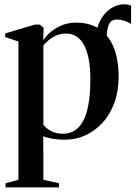

<svg xmlns="http://www.w3.org/2000/svg" viewBox="-20 -622 614 870"><path d="M458.5 -350 423 -392.5 412.5 -430Q413 -486 432 -524.5Q451 -563 480.8 -582.8Q510.5 -602.5 542 -602.5Q560 -602.5 574 -596.5V-513.5Q559.5 -522.5 543.5 -528Q527.5 -533.5 508 -533.5Q495 -533.5 485.5 -527Q476 -520.5 470.2 -503.2Q464.5 -486 463 -453.5ZM5 227V208.5L63.5 192.5V-434L3.5 -454V-470.5L138.5 -510.5H160L177.5 -497L176 -438.5Q183 -452.5 203.2 -471.5Q223.5 -490.5 254.8 -505Q286 -519.5 324.5 -519.5Q387.5 -519.5 430.5 -490.5Q473.5 -461.5 495.5 -406.5Q517.5 -351.5 517.5 -274Q517.5 -209 498.2 -156.2Q479 -103.5 445 -66.2Q411 -29 367.2 -9Q323.5 11 274.5 11Q242 11 214.5 5.8Q187 0.5 175.5 -4.5L176.5 72.5V192.5L247.5 208.5V227ZM264.5 -16Q307 -16 334.8 -43.8Q362.5 -71.5 376 -126.5Q389.5 -181.5 389.5 -261Q389.5 -318.5 381.2 -358.2Q373 -398 358 -422.8Q343 -447.5 323.2 -458.8Q303.5 -470 280.5 -470Q253.5 -470 232.8 -460.2Q212 -450.5 198.2 -438Q184.5 -425.5 176.5 -416.5V-57.5Q186.5 -42 209.8 -29Q233 -16 264.5 -16Z"/></svg>

Font: Merriweather 144pt SemiBold
Style: Regular
Weight: 600
Version: Version 2.100